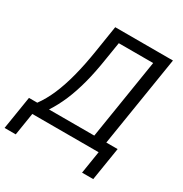

<svg xmlns="http://www.w3.org/2000/svg" viewBox="-228 -854 1108 1161"><g transform="rotate(30 326.5 -274.0)"><path d="M-33 157 4 -74H62Q98 -123 126 -188Q154 -253 175.5 -336Q197 -419 213 -521L242 -705H645L544 -74H623L586 157H508L533 0H70L45 157ZM144 -74H460L549 -632H309L290 -514Q274 -409 253 -330.5Q232 -252 205.5 -190Q179 -128 144 -74Z"/></g></svg>

Font: Nunito Sans 7pt Condensed
Style: Italic
Weight: 400
Width: 3
Italic angle: -9°
Designer: Vernon Adams
Foundry: Vernon Adams
Version: Version 3.101;gftools[0.9.27]